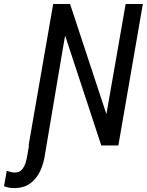

<svg xmlns="http://www.w3.org/2000/svg" viewBox="-91 -731 741 965"><path d="M132.3 -459H220.2L135.3 43.5Q129.4 87.9 111.6 127.2Q93.8 166.5 61 190.7Q28.3 214.8 -22 214.4Q-35.2 214.4 -46.9 211.9Q-58.6 209.5 -70.8 205.1L-57.1 127.4Q-47.4 130.9 -36.9 133.5Q-26.4 136.2 -16.1 136.2Q7.3 136.2 20 120.6Q32.7 105 38.8 83.3Q44.9 61.5 47.4 43.5ZM627 -710.9 503.9 0H418L236.3 -552.2L140.6 0H52.7L176.3 -710.9H261.2L443.8 -157.2L540.5 -710.9Z"/></svg>

Font: Roboto Condensed
Style: Italic
Weight: 400
Italic angle: -12°
Designer: Christian Robertson
Foundry: Google
Version: Version 3.0